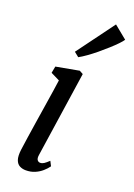

<svg xmlns="http://www.w3.org/2000/svg" viewBox="-162 -914 688 986"><g transform="rotate(20 182.0 -421.0)"><path d="M113 10Q94.5 10 79.5 2.2Q64.5 -5.5 57.5 -25.2Q50.5 -45 55 -81Q59 -112 65.5 -154.8Q72 -197.5 79.2 -244.8Q86.5 -292 93.8 -338Q101 -384 106.8 -421.8Q112.5 -459.5 115.5 -482L67 -506L74 -542.5L199.5 -565.5L219.5 -554.5L150.5 -88Q147.5 -68.5 153.5 -60Q159.5 -51.5 169.5 -51.5Q180 -51.5 189.8 -57.8Q199.5 -64 215.5 -79L228.5 -53.5Q218 -38.5 201.2 -23.8Q184.5 -9 162.5 0.5Q140.5 10 113 10ZM142.5 -648.5 293 -852.5 364 -794.5Q358 -785 341.8 -768Q325.5 -751 303 -730.8Q280.5 -710.5 256 -690.2Q231.5 -670 208.2 -653.5Q185 -637 168 -628Z"/></g></svg>

Font: Merriweather 24pt SemiCondensed
Style: Italic
Weight: 400
Width: 4
Italic angle: -7.8°
Designer: Eben Sorkin
Foundry: Eben Sorkin
Version: Version 2.101